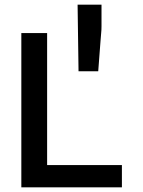

<svg xmlns="http://www.w3.org/2000/svg" viewBox="-20 -799 612 819"><path d="M500 -95V0H71V-658H181V-95ZM315 -495 311 -779H413V-688Q413 -670 411.5 -657.5Q410 -645 409 -627L399 -495Z"/></svg>

Font: Codetta
Style: Bold
Weight: 700
Designer: Ulrich Proeller
Foundry: PROSA GmbH
Version: Version 2.00;September 29, 2018;FontCreator 11.5.0.2427 64-b